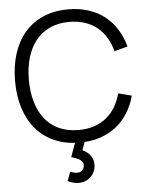

<svg xmlns="http://www.w3.org/2000/svg" viewBox="-63 -786 841 1077"><g transform="rotate(-5 357.5 -247.5)"><path d="M338.3 240Q363.7 240 385.4 227.7Q407.2 215.3 420.1 193.7Q433 172 433 145.7Q433 114.7 416.9 93.3Q400.8 72 372.7 59.3L398 -10.7L343.7 -10.3L306.7 92.3Q307.7 92.8 308.5 93Q309.3 93.2 310.3 93.3Q331.7 100.3 344 105.8Q356.3 111.3 364.7 120.3Q373 129.3 373 143.3Q373 159 361.9 170.7Q350.8 182.3 332.3 182.3Q316.8 182.3 293.7 173.7L274.7 224.3Q307.2 240 338.3 240ZM361.7 15Q424.3 15 475.6 -1.8Q526.8 -18.7 566.3 -49.5Q605.8 -80.3 633.2 -124.1Q660.7 -167.8 675.3 -221.7L600.3 -241Q589 -198.5 568.3 -164.1Q547.7 -129.7 517.8 -105.6Q487.8 -81.5 448.8 -68.6Q409.8 -55.7 361.7 -55.7Q298.2 -55.7 250.7 -77.8Q203.2 -100 171.4 -140.2Q139.7 -180.5 123.7 -236.6Q107.7 -292.7 107.7 -360Q107.7 -427.5 123.9 -483.5Q140.2 -539.5 172.1 -579.8Q204 -620 251.4 -642.2Q298.8 -664.3 361.7 -664.3Q409.8 -664.3 448.8 -651.4Q487.8 -638.5 517.8 -614.4Q547.7 -590.3 568.3 -555.9Q589 -521.5 600.3 -479L675.3 -498.3Q660.7 -552.5 633.2 -596.2Q605.8 -640 566.3 -670.8Q526.8 -701.7 475.6 -718.3Q424.3 -735 361.7 -735Q281 -735 219.1 -707.5Q157.2 -680 115.2 -630.5Q73.2 -581 51.6 -512Q30 -443 30 -360Q30 -277 51.6 -208Q73.2 -139 115.2 -89.5Q157.2 -40 219.1 -12.5Q281 15 361.7 15Z"/></g></svg>

Font: Vela Sans GX ExtLt
Style: Regular
Weight: 200
Designer: Principal design: Mikhail Sharanda - project Manrope.
Design modification: Ravid Balaliev
Foundry: Mikhail Sharanda
Version: Version 1.001